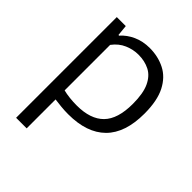

<svg xmlns="http://www.w3.org/2000/svg" viewBox="-212 -679 1028 1028"><g transform="rotate(45 302.0 -165.0)"><path d="M82 220V-542.5H150L156 -481H161Q188.5 -512.5 230.5 -531.5Q272.5 -550.5 324 -550.5Q387.5 -550.5 439.5 -524.2Q491.5 -498 522 -438.8Q552.5 -379.5 552.5 -281.5Q552.5 -136 479.5 -63.2Q406.5 9.5 266 9.5Q238 9.5 211.2 6.8Q184.5 4 162 1V220ZM265 -56Q368.5 -56 420 -108.2Q471.5 -160.5 471.5 -274.5Q471.5 -354 450.2 -399.2Q429 -444.5 391.8 -463.5Q354.5 -482.5 307 -482.5Q267 -482.5 228.5 -466Q190 -449.5 162 -412V-67.5Q183 -62 210.2 -59Q237.5 -56 265 -56Z"/></g></svg>

Font: Encode Sans Semi Expanded
Style: Regular
Weight: 400
Width: 6
Designer: Multiple Designers
Foundry: Impallari Type
Version: Version 3.000; ttfautohint (v1.8.3) -l 8 -r 50 -G 200 -x 14 